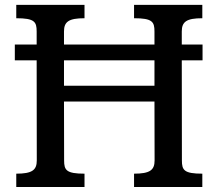

<svg xmlns="http://www.w3.org/2000/svg" viewBox="-20 -752 874 772"><path d="M45.4 0H319.8V-53.7C246.6 -53.7 237.8 -67.9 237.8 -106.9L237.3 -343.8H601.1L601.6 -106.9C601.6 -67.9 582.5 -53.7 519 -53.7V0H793.5V-53.7C720.2 -53.7 711.4 -67.9 711.4 -106.9L710.9 -509.3H794.4V-572.8H710.9V-625.5C710.9 -664.6 730 -678.7 793.5 -678.7V-732.4H519V-678.7C592.3 -678.7 601.1 -664.6 601.1 -625.5V-572.8H237.3V-625.5C237.3 -664.6 256.3 -678.7 319.8 -678.7V-732.4H45.4V-678.7C118.7 -678.7 127.4 -664.6 127.4 -625.5V-572.8H39.6V-509.3H127.4L127.9 -106.9C127.9 -67.9 108.9 -53.7 45.4 -53.7ZM237.3 -407.2V-509.3H601.1V-407.2Z"/></svg>

Font: Arbutus Slab
Style: Regular
Weight: 400
Designer: Karolina Lach
Foundry: Karolina Lach
Version: Version 1.001